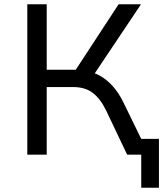

<svg xmlns="http://www.w3.org/2000/svg" viewBox="-20 -725 765 900"><path d="M642 155V0H596V-74H725V155ZM108 0V-705H199V-398H346L322 -378L536 -705H641L412 -363L374 -393Q415 -389 448.5 -370Q482 -351 509.5 -320Q537 -289 558 -246L678 0H576L478 -206Q451 -262 415 -289.5Q379 -317 322 -317H199V0Z"/></svg>

Font: Nunito Sans 7pt
Style: Regular
Weight: 400
Designer: Vernon Adams
Foundry: Vernon Adams
Version: Version 3.101;gftools[0.9.27]